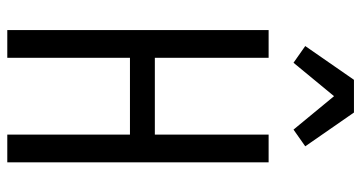

<svg xmlns="http://www.w3.org/2000/svg" viewBox="-258 -758 1015 540"><g transform="rotate(90 250.0 -487.5)"><path d="M64 0V-735H142V-415H358V-735H436V0H358V-345H142V0ZM156 -805 109 -838 204 -975H296L391 -838L344 -805L250 -919Z"/></g></svg>

Font: Iosevka
Style: Regular
Weight: 400
Monospace: yes
Designer: Belleve Invis
Foundry: Belleve Invis
Version: Version 33.2.3; ttfautohint (v1.8.4)